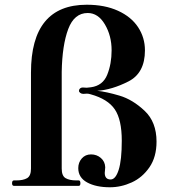

<svg xmlns="http://www.w3.org/2000/svg" viewBox="-20 -786 714 812"><path d="M311 -75Q311 -99 326 -116Q341 -133 365 -133Q389 -133 406.5 -118Q424 -103 425 -79Q425 -72 424 -66Q423 -60 423 -55Q423 -27 448 -27Q469 -27 482 -68Q495 -109 495 -191Q495 -280 465.5 -323.5Q436 -367 364 -387Q355 -390 348 -390L332 -389Q325 -389 319.5 -393Q314 -397 314 -402Q314 -408 318.5 -412Q323 -416 330 -416L347 -415Q351 -415 365 -417Q415 -424 433.5 -470Q452 -516 452 -573Q452 -635 423.5 -683Q395 -731 351 -731Q294 -731 268.5 -663Q243 -595 241 -482V-315V-73Q241 -42 257.5 -32.5Q274 -23 303 -23H313Q320 -23 320 -11Q320 0 313 0H39Q31 0 31 -11Q31 -23 39 -23H49Q78 -23 94.5 -32.5Q111 -42 111 -73V-479Q111 -766 347 -766Q423 -766 479 -740.5Q535 -715 564 -671Q593 -627 593 -573Q593 -477 523 -441.5Q453 -406 391 -402Q430 -398 485.5 -381.5Q541 -365 591.5 -317.5Q642 -270 642 -187Q642 -122 612 -78.5Q582 -35 537 -14.5Q492 6 445 6Q386 6 348.5 -14.5Q311 -35 311 -75Z"/></svg>

Font: Shippori Mincho ExtraBold
Style: Regular
Weight: 800
Designer: FONTDASU
Foundry: FONTDASU / Google Inc. / but / Adobe
Version: Version 3.110; ttfautohint (v1.8.3)